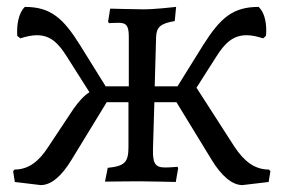

<svg xmlns="http://www.w3.org/2000/svg" viewBox="-20 -525 821 556"><path d="M759 -34C717 -34 687 -58 659 -100L549 -271L607 -362C631 -400 655 -423 694 -423C708 -423 723 -420 742 -414L750 -421C751 -426 751 -432 751 -437C751 -463 745 -490 729 -505C654 -505 618 -473 568 -394L494 -275H428L432 -417C433 -447 445 -457 486 -464L490 -505C480 -504 429 -498 395 -498C366 -498 305 -500 299 -500L293 -462L296 -458C296 -458 313 -459 323 -459C347 -459 353 -450 353 -417V-275H286L212 -394C163 -473 126 -505 52 -505C33 -487 28 -451 30 -421L39 -414C58 -420 73 -423 87 -423C126 -423 149 -400 173 -362L239 -258C222 -247 208 -231 193 -210L120 -100C93 -58 63 -34 22 -34L18 -29L23 2L98 11C129 11 159 -16 187 -62L289 -229H352V-99C352 -55 341 -44 292 -39L284 1C291 1 344 0 383 0C418 0 482 2 489 2L496 -38L494 -42C493 -42 474 -40 458 -40C430 -40 422 -51 423 -93L427 -229H491L593 -62C621 -16 652 11 682 11L758 2L763 -29Z"/></svg>

Font: Alegreya SC
Style: Regular
Weight: 400
Designer: Juan Pablo del Peral
Foundry: Huerta Tipografica
Version: Version 2.007;PS 002.007;hotconv 1.0.88;makeotf.lib2.5.64775